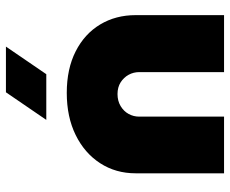

<svg xmlns="http://www.w3.org/2000/svg" viewBox="-84 -691 775 647"><g transform="rotate(-90 303.5 -367.5)"><path d="M43 0V-298Q43 -365 77 -417.5Q111 -470 172 -500Q233 -530 314 -530Q395 -530 454 -500Q513 -470 544.5 -417.5Q576 -365 576 -298V0H384V-286Q384 -305 375 -321.5Q366 -338 349.5 -348.5Q333 -359 310 -359Q287 -359 269.5 -348.5Q252 -338 243 -321.5Q234 -305 234 -286V0ZM223 -599 316 -735H470L377 -599Z"/></g></svg>

Font: MuseoModerno Thin Black
Style: Regular
Weight: 900
Version: Version 1.002